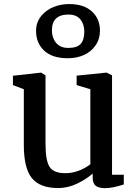

<svg xmlns="http://www.w3.org/2000/svg" viewBox="-20 -933 682 964"><path d="M320.3 -640.6Q241.2 -640.6 200.7 -679.7Q160.2 -718.8 161.1 -780.3Q161.6 -821.3 186.5 -852.1Q211.4 -882.8 248.3 -897.7Q285.2 -912.6 327.1 -912.6H327.6Q401.4 -912.6 441.9 -875Q482.4 -837.4 481.9 -777.8Q481.4 -735.4 458.7 -703.6Q436 -671.9 400.1 -656.2Q364.3 -640.6 320.8 -640.6ZM322.8 -692.4H323.2Q366.7 -692.4 385 -712.6Q403.3 -732.9 403.3 -774.4Q403.3 -811.5 383.5 -835.7Q363.8 -859.9 323.7 -859.9H323.2Q240.7 -859.9 240.7 -780.3Q240.7 -743.2 261.7 -717.8Q282.7 -692.4 322.8 -692.4ZM508.3 11.7Q476.1 11.7 460.7 -0.2Q445.3 -12.2 445.3 -41.5V-61.5Q412.6 -32.7 366.5 -10.7Q320.3 11.2 272.5 11.2Q180.7 11.2 140.1 -38.6Q99.6 -88.4 99.6 -205.1V-484.9L44.9 -505.9V-552.7L186 -568.4H186.5L208.5 -554.7V-210.9Q208.5 -127.4 228.8 -95.5Q249 -63.5 308.1 -63.5Q372.6 -63.5 433.6 -107.9V-484.9L364.7 -505.9V-553.2L514.2 -568.4H515.1L542.5 -554.7V-55.7H601.6V-6.8Q543.5 11.7 508.3 11.7Z"/></svg>

Font: HaufeMerriweather
Style: Regular
Weight: 400
Designer: Eben Sorkin ( eben@eyebytes.com )
Foundry: Eben Sorkin
Version: Version 1.56